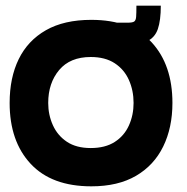

<svg xmlns="http://www.w3.org/2000/svg" viewBox="-20 -643 659 677"><path d="M302 14Q162 14 88 -65.5Q14 -145 14 -280Q14 -369 46 -434.5Q78 -500 142 -536.5Q206 -573 302 -573Q442 -573 515 -493.5Q588 -414 588 -280Q588 -193 555.5 -126.5Q523 -60 459.5 -23Q396 14 302 14ZM300 -121Q351 -121 384.5 -142.5Q418 -164 434.5 -200.5Q451 -237 451 -280Q451 -324 434.5 -361Q418 -398 384.5 -420Q351 -442 300 -442Q227 -442 188.5 -396Q150 -350 150 -280Q150 -238 166.5 -201.5Q183 -165 216 -143Q249 -121 300 -121ZM376 -484V-563H430Q447 -563 453 -567Q459 -571 460 -583.5Q461 -596 461 -623H547Q547 -571 536.5 -540.5Q526 -510 497.5 -497Q469 -484 415 -484Z"/></svg>

Font: Darker Grotesque Light Black
Style: Regular
Weight: 900
Version: Version 1.000;gftools[0.9.28]